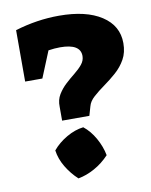

<svg xmlns="http://www.w3.org/2000/svg" viewBox="-78 -726 621 791"><g transform="rotate(-10 232.5 -331.0)"><path d="M223 -668Q336 -668 400.5 -626Q465 -584 465 -511Q465 -472 449 -443.5Q433 -415 408 -393Q383 -371 357 -352.5Q331 -334 311 -316Q291 -298 286 -278L275 -240H161V-298Q160 -327 173.5 -349Q187 -371 206 -388.5Q225 -406 244.5 -421.5Q264 -437 277 -453Q290 -469 290 -488Q290 -539 205 -539Q182 -539 156 -535L111 -425H39V-640Q131 -668 223 -668ZM242 -198Q270 -176 290 -140.5Q310 -105 317 -68Q289 -38 254.5 -19Q220 0 186 6Q157 -21 137 -54.5Q117 -88 112 -124Q136 -153 171.5 -173.5Q207 -194 242 -198Z"/></g></svg>

Font: Piazzolla SC ExtraBold
Style: Regular
Weight: 800
Designer: Juan Pablo del Peral
Foundry: Huerta Tipografica
Version: Version 1.330